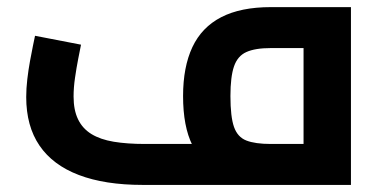

<svg xmlns="http://www.w3.org/2000/svg" viewBox="-20 -522 1091 542"><path d="M382.7 0Q276 0 202.6 -28Q129.2 -55.9 91.6 -110.9Q54 -165.9 54 -248.1Q54 -272.1 57.1 -298.6Q60.2 -325.1 64.7 -349.6Q69.1 -374.2 73.1 -393.2Q77.1 -412.1 78.9 -421L208.7 -395.9Q205.7 -380.3 200.7 -355.4Q195.8 -330.4 191.8 -302.6Q187.7 -274.8 187.7 -249.6Q187.7 -211.1 200.4 -185.1Q213 -159 238.1 -143.6Q263.2 -128.2 301 -121.9Q338.8 -115.6 389.5 -115.6H877.5L836.9 -80.6V-414.5L870.7 -386.3H744.6Q700.3 -386.3 675.5 -375.1Q650.7 -364 640.6 -334.6Q630.5 -305.3 630.5 -250.8Q630.5 -192.4 640.6 -163.6Q650.7 -134.9 675.5 -125.3Q700.3 -115.6 744.6 -115.6V-12.4Q659.5 -12.4 604.5 -36Q549.5 -59.6 523.1 -112.2Q496.8 -164.8 496.8 -250.8Q496.8 -332.9 523.1 -389Q549.5 -445.1 604.5 -473.5Q659.5 -501.9 744.6 -501.9H970.7V0Z"/></svg>

Font: Cairo
Style: Regular
Weight: 400
Designer: Mohamed Gaber, Accademia di Belle Arti di Urbino
Foundry: Kief Type Foundry, Accademia di Belle Arti di Urbino
Version: Version 3.120